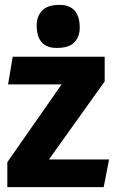

<svg xmlns="http://www.w3.org/2000/svg" viewBox="-20 -765 472 785"><path d="M408 -533V-432L180 -113H426L404 0H10V-102L232 -420H13L32 -533ZM212 -569Q130 -569 130 -662Q130 -698 152 -721.5Q174 -745 223 -745Q306 -745 306 -651Q306 -615 284 -592Q262 -569 212 -569Z"/></svg>

Font: Magra
Style: Bold
Weight: 600
Designer: Viviana Monsalve
Foundry: Viviana Monsalve
Version: Version 1.001